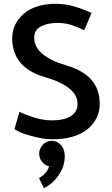

<svg xmlns="http://www.w3.org/2000/svg" viewBox="-20 -716 587 1005"><path d="M82 -131Q111 -116 158.5 -101Q206 -86 251 -86Q318 -86 352 -109Q386 -132 386 -172Q386 -263 215 -312.5Q44 -362 44 -516Q44 -591 104 -643.5Q164 -696 273 -696Q324 -696 373 -681Q422 -666 459 -648Q450 -625 440 -602.5Q430 -580 421 -558Q394 -571 359 -583.5Q324 -596 280 -596Q229 -596 194 -577.5Q159 -559 159 -518Q159 -423 330.5 -372.5Q502 -322 502 -173Q502 -92 437.5 -39.5Q373 13 252 13Q209 13 143.5 -4.5Q78 -22 56 -41ZM251 21Q279 21 299 43Q319 65 319 102Q319 155 287 201Q255 247 210 269L184 216Q200 208 215.5 192Q231 176 237 154Q219 153 202 133Q185 113 185 88Q185 63 204 42Q223 21 251 21Z"/></svg>

Font: Palanquin SemiBold
Style: Regular
Weight: 600
Designer: Pria Ravichandran
Version: Version 1.0.4